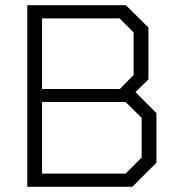

<svg xmlns="http://www.w3.org/2000/svg" viewBox="-20 -720 678 740"><path d="M85 -700H465L552 -614V-414L502 -365L583 -284V-93L490 0H85ZM442 -377 495 -431V-595L441 -649H142V-377ZM464 -51 526 -113V-266L464 -327H142V-51Z"/></svg>

Font: Chakra Petch Light
Style: Regular
Weight: 300
Designer: Katatrad Aksorn Co.,Ltd.
Foundry: Cadson Demak Co.,Ltd.
Version: Version 1.000; ttfautohint (v1.6)